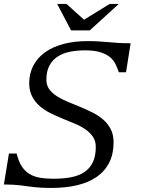

<svg xmlns="http://www.w3.org/2000/svg" viewBox="-62 -933 757 964"><path d="M207 -35.6Q253.9 -35.6 293 -42.7Q332 -49.8 359.9 -67.9Q387.7 -85.9 403.3 -116.7Q418.9 -147.5 418.9 -195.3Q418.9 -225.1 404.5 -246.3Q390.1 -267.6 366.7 -283.7Q343.3 -299.8 313.2 -312.3Q283.2 -324.7 251.7 -337.6Q220.2 -350.6 190.2 -365.5Q160.2 -380.4 136.7 -400.9Q113.3 -421.4 98.9 -449.7Q84.5 -478 84.5 -517.1Q85.4 -566.4 106.4 -605.5Q127.4 -644.5 165.5 -671.4Q203.6 -698.2 257.3 -712.4Q311 -726.6 377.4 -726.6Q412.1 -726.6 436.8 -724.9Q461.4 -723.1 484.1 -721.2Q506.8 -719.2 532.2 -717.5Q557.6 -715.8 593.8 -715.8L570.8 -570.3H534.7Q527.3 -592.3 517.3 -612.3Q507.3 -632.3 488.8 -647.2Q470.2 -662.1 440.7 -671.1Q411.1 -680.2 365.2 -680.2Q324.2 -680.2 288.8 -673.1Q253.4 -666 227.3 -648.9Q201.2 -631.8 186 -603.5Q170.9 -575.2 170.9 -532.7Q170.9 -504.9 185.3 -485.1Q199.7 -465.3 223.6 -450Q247.6 -434.6 277.8 -422.1Q308.1 -409.7 339.6 -396.7Q371.1 -383.8 401.4 -368.7Q431.6 -353.5 455.6 -333Q479.5 -312.5 493.9 -284.7Q508.3 -256.8 508.3 -218.8Q508.3 -159.7 486.3 -116.5Q464.4 -73.2 423.6 -44.9Q382.8 -16.6 324.7 -2.9Q266.6 10.7 194.8 10.7Q167.5 10.7 146.5 9.5Q125.5 8.3 107.7 6.3Q89.8 4.4 73.7 2Q57.6 -0.5 40.3 -2.4Q22.9 -4.4 2.9 -5.6Q-17.1 -6.8 -42.5 -6.8L-17.1 -162.1H21.5Q30.8 -124 46.1 -99.6Q61.5 -75.2 84 -60.8Q106.4 -46.4 137 -41Q167.5 -35.6 207 -35.6ZM359.9 -834 488.3 -913.1H534.2L388.7 -780.3H294.9L225.1 -913.1H272Z"/></svg>

Font: Arian Grqi
Style: Italic
Weight: 400
Italic angle: -15°
Designer: Ruben Hakobyan (Tarumian)
Foundry: Ruben Hakobyan (Tarumian)
Version: Version 1.002